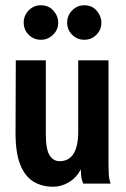

<svg xmlns="http://www.w3.org/2000/svg" viewBox="-20 -697 478 729"><path d="M182 12Q139 12 107 -7.5Q75 -27 57 -71.5Q39 -116 39 -192L40 -468H154V-188Q154 -129 168.5 -107Q183 -85 206 -85Q277 -85 277 -198V-468H392V-74Q392 -52 393 -34.5Q394 -17 400 0H296Q290 -13 288.5 -26Q287 -39 287 -54Q270 -22 241.5 -5Q213 12 182 12ZM135 -546Q108 -546 89 -565Q70 -584 70 -611Q70 -638 89 -657.5Q108 -677 135 -677Q165 -677 183 -656.5Q201 -636 201 -611Q201 -584 181.5 -565Q162 -546 135 -546ZM300 -546Q273 -546 254 -565Q235 -584 235 -611Q235 -638 254 -657.5Q273 -677 300 -677Q330 -677 347.5 -656Q365 -635 365 -611Q365 -584 346 -565Q327 -546 300 -546Z"/></svg>

Font: Inconsolata SemiCondensed ExtraBold
Style: Regular
Weight: 800
Width: 4
Monospace: yes
Designer: Raph Levien, Cyreal, Brenton Simpson
Foundry: Raph Levien, Cyreal, Google
Version: Version 3.100; ttfautohint (v1.8.4.7-5d5b)